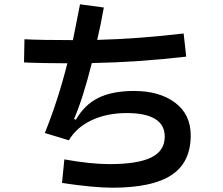

<svg xmlns="http://www.w3.org/2000/svg" viewBox="-20 -833 1040 895"><path d="M869 -202Q869 -76 779.5 -17Q690 42 503 42Q419 42 269 20L280 -90Q403 -68 490 -68Q622 -68 685 -99Q748 -130 748 -196Q748 -251 703 -278.5Q658 -306 571 -306Q479 -306 408 -273Q337 -240 301 -179L189 -213Q251 -367 294 -538Q235 -538 190 -539Q145 -540 112 -541Q106 -542 92 -542L94 -650Q172 -646 320 -646Q338 -734 353 -813L464 -798Q448 -709 433 -647Q625 -652 836 -677L848 -569Q623 -543 408 -539Q367 -375 325 -278L334 -275Q373 -344 438 -376.5Q503 -409 605 -409Q723 -409 796 -354.5Q869 -300 869 -202Z"/></svg>

Font: IBM Plex Sans JP SemiBold
Style: Regular
Weight: 600
Designer: Mike Abbink; Paul van der Laan; Pieter van Rosmalen; Wujin Sim; Yejin Wi; Jinhee Kim; Boomi Park; Yona Kim; Kichan Ma
Foundry: Sandoll Inc.
Version: Version 1.001